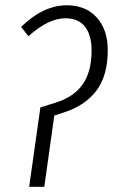

<svg xmlns="http://www.w3.org/2000/svg" viewBox="-20 -716 433 736"><path d="M91.8 0 134.8 -304.2 190.9 -321.8Q261.2 -342.8 296.1 -391.6Q331.1 -440.4 331.1 -522Q331.1 -581.5 305.7 -613.8Q280.3 -646 231 -646Q165.5 -646 88.9 -577.1L61 -612.8Q145.5 -695.8 236.8 -695.8Q309.6 -695.3 351.3 -648.4Q393.1 -601.6 393.1 -523.9Q393.1 -425.3 348.6 -367.2Q304.2 -309.1 219.2 -283.2L188 -272.9L149.9 0Z"/></svg>

Font: Fira Sans Compressed Light
Style: Italic
Weight: 300
Width: 3
Italic angle: -8°
Designer: Carrois Corporate & Edenspiekermann AG
Foundry: Carrois Corporate GbR & Edenspiekermann AG
Version: Version 4.203;PS 004.203;hotconv 1.0.88;makeotf.lib2.5.64775